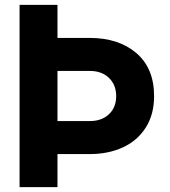

<svg xmlns="http://www.w3.org/2000/svg" viewBox="-20 -765 695 785"><path d="M60 -745H215V-610H346Q465 -610 537.5 -548Q610 -486 610 -372Q610 -297 576 -243.5Q542 -190 482.5 -162.5Q423 -135 346 -135H215V0H60ZM347 -270Q396 -270 425.5 -298Q455 -326 455 -372Q455 -418 425.5 -446.5Q396 -475 347 -475H215V-270Z"/></svg>

Font: Eudoxus Sans ExtraBold
Style: Regular
Weight: 800
Designer: Stijn de Vries
Foundry: tokotype
Version: Version 2.005